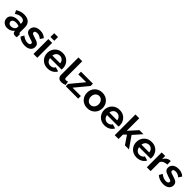

<svg xmlns="http://www.w3.org/2000/svg" viewBox="580 -2750 4779 4779"><g transform="rotate(45 2969.5 -360.0)"><path d="M25 -154.6Q25 -206 53.8 -244.3Q82.5 -282.6 133.2 -303.9Q183.8 -325.3 249.8 -325.3Q283 -325.3 316.9 -320Q350.7 -314.7 376.2 -304.2V-332.3Q376.2 -381.9 346.7 -408.9Q317.2 -436 259.4 -436Q215.9 -436 176.9 -421Q137.8 -405.9 94.7 -377.4L52.3 -464.6Q104.2 -499.2 158.6 -516.2Q213 -533.3 273.4 -533.3Q384.7 -533.3 447.4 -477.3Q510.2 -421.4 510.2 -316.9V-149.6Q510.2 -128.6 517.3 -119.8Q524.5 -110.9 541.8 -109.5V0Q524.3 3.4 509.8 5Q495.3 6.7 484.8 6.7Q444.8 6.7 424.3 -11Q403.9 -28.6 399.2 -55.3L396.3 -82Q361.8 -37.5 310.9 -13.8Q259.9 10 206.8 10Q154.8 10 113.4 -11.7Q71.9 -33.5 48.5 -70.9Q25 -108.3 25 -154.6ZM350.6 -128.4Q362.2 -139.7 369.2 -152Q376.2 -164.2 376.2 -174.2V-227.5Q351.9 -236.8 324 -242.2Q296.1 -247.5 270.8 -247.5Q218.6 -247.5 185.3 -225.3Q151.9 -203.1 151.9 -166.1Q151.9 -146.1 162.9 -128Q173.9 -109.9 194.8 -98.7Q215.6 -87.6 245.2 -87.6Q275.4 -87.6 304 -99.1Q332.7 -110.6 350.6 -128.4Z M828.1 10Q761.3 10 700 -12Q638.7 -33.9 595.4 -76.9L643.4 -163.7Q690.2 -126.2 735.4 -108.2Q780.7 -90.2 823.2 -90.2Q862.3 -90.2 885.5 -104Q908.6 -117.7 908.6 -145.5Q908.6 -165.5 895.9 -175.9Q883.1 -186.3 858.5 -194.2Q834 -202.1 799 -211.9Q741.4 -230.6 702.4 -249Q663.3 -267.5 643.7 -294.7Q624 -321.9 624 -365.2Q624 -417 650.4 -454.6Q676.9 -492.3 724.6 -513Q772.4 -533.7 836.3 -533.7Q892 -533.7 941.9 -516.4Q991.9 -499.1 1033.1 -460.5L978.6 -374.6Q939.1 -406.2 903.2 -420.6Q867.3 -434.9 829.9 -434.9Q809.2 -434.9 790.7 -430Q772.1 -425.1 760.5 -413.3Q748.9 -401.6 748.9 -380.6Q748.9 -362.4 759.5 -351.5Q770.1 -340.6 791.4 -332.6Q812.7 -324.6 843.9 -314.9Q907 -296.5 950.3 -278Q993.5 -259.4 1016 -231.5Q1038.4 -203.6 1038.4 -156Q1038.4 -78 981.2 -34Q924.1 10 828.1 10Z M1128.6 0V-523.8H1262.6V0ZM1128.6 -597.5V-730H1262.6V-597.5Z M1627.3 10Q1563.7 10 1512.8 -11.5Q1461.8 -33 1425.8 -70.3Q1389.9 -107.5 1370.6 -156.1Q1351.3 -204.6 1351.3 -258.7Q1351.3 -333.6 1384.9 -395.8Q1418.4 -457.9 1480.5 -495.6Q1542.6 -533.3 1627.8 -533.3Q1713.6 -533.3 1774.5 -495.5Q1835.5 -457.8 1868.3 -396.6Q1901 -335.5 1901 -264.1Q1901 -251.8 1900 -239.6Q1899.1 -227.4 1897.6 -219.3H1493.5Q1496.6 -178.6 1516.1 -149.1Q1535.7 -119.5 1566.3 -103.5Q1597 -87.6 1631.6 -87.6Q1671.9 -87.6 1707.7 -107.1Q1743.4 -126.5 1756.3 -159.2L1870.6 -127Q1851.8 -87.2 1816.5 -56.3Q1781.2 -25.4 1733.2 -7.7Q1685.2 10 1627.3 10ZM1490 -304.2H1764Q1760.4 -343.9 1741.5 -373.4Q1722.6 -403 1692.8 -419.5Q1663.1 -436.1 1626.5 -436.1Q1590.4 -436.1 1560.6 -419.5Q1530.9 -403 1512.2 -373.4Q1493.6 -343.9 1490 -304.2Z M1981.9 -730H2115.9V-168.4Q2115.9 -131.7 2128.1 -119.2Q2140.4 -106.7 2160.5 -106.7Q2177.5 -106.7 2194.2 -111Q2211 -115.3 2223.5 -121.2L2242 -18.5Q2214.6 -6.4 2179 1Q2143.3 8.4 2113.6 8.4Q2051.3 8.4 2016.6 -25.4Q1981.9 -59.1 1981.9 -120.6Z M2265.4 -81.8 2554.3 -430H2277.1V-523.8H2697.9V-442L2410.6 -93.8H2702.5V0H2265.4Z M3025.6 10Q2961.6 10 2910.9 -11.7Q2860.2 -33.5 2824.6 -71.4Q2788.9 -109.4 2770.1 -158.3Q2751.3 -207.2 2751.3 -261.4Q2751.3 -316.1 2770.1 -365.2Q2788.9 -414.4 2824.6 -452.1Q2860.2 -489.8 2911.2 -511.5Q2962.2 -533.3 3025.9 -533.3Q3090 -533.3 3140.5 -511.5Q3191 -489.8 3226.9 -452.1Q3262.9 -414.4 3281.7 -365.2Q3300.4 -316.1 3300.4 -261.4Q3300.4 -207.2 3281.7 -158.3Q3262.9 -109.4 3227.2 -71.4Q3191.5 -33.5 3140.8 -11.7Q3090 10 3025.6 10ZM2888.7 -260.9Q2888.7 -215.4 2907 -179.7Q2925.3 -144.1 2956.2 -124Q2987.1 -103.9 3025.6 -103.9Q3064.1 -103.9 3095.3 -124.2Q3126.5 -144.6 3144.8 -180.5Q3163.1 -216.5 3163.1 -261.9Q3163.1 -307.3 3144.8 -343Q3126.5 -378.6 3095.2 -399Q3064 -419.4 3025.6 -419.4Q2987.1 -419.4 2956.1 -398.7Q2925.1 -378 2906.9 -342.4Q2888.7 -306.8 2888.7 -260.9Z M3633.3 10Q3569.7 10 3518.8 -11.5Q3467.8 -33 3431.8 -70.3Q3395.9 -107.5 3376.6 -156.1Q3357.3 -204.6 3357.3 -258.7Q3357.3 -333.6 3390.9 -395.8Q3424.4 -457.9 3486.5 -495.6Q3548.6 -533.3 3633.8 -533.3Q3719.6 -533.3 3780.5 -495.5Q3841.5 -457.8 3874.3 -396.6Q3907 -335.5 3907 -264.1Q3907 -251.8 3906 -239.6Q3905.1 -227.4 3903.6 -219.3H3499.5Q3502.6 -178.6 3522.1 -149.1Q3541.7 -119.5 3572.3 -103.5Q3603 -87.6 3637.6 -87.6Q3677.9 -87.6 3713.7 -107.1Q3749.4 -126.5 3762.3 -159.2L3876.6 -127Q3857.8 -87.2 3822.5 -56.3Q3787.2 -25.4 3739.2 -7.7Q3691.2 10 3633.3 10ZM3496 -304.2H3770Q3766.4 -343.9 3747.5 -373.4Q3728.6 -403 3698.8 -419.5Q3669.1 -436.1 3632.5 -436.1Q3596.4 -436.1 3566.6 -419.5Q3536.9 -403 3518.2 -373.4Q3499.6 -343.9 3496 -304.2Z M4347.2 0 4194.1 -226 4122.6 -156V0H3988.6V-730H4122.6V-288.2L4334 -523.3H4476.4L4280.5 -300.9L4490 0Z M4763.3 10Q4699.7 10 4648.8 -11.5Q4597.8 -33 4561.8 -70.3Q4525.9 -107.5 4506.6 -156.1Q4487.3 -204.6 4487.3 -258.7Q4487.3 -333.6 4520.9 -395.8Q4554.4 -457.9 4616.5 -495.6Q4678.6 -533.3 4763.8 -533.3Q4849.6 -533.3 4910.5 -495.5Q4971.5 -457.8 5004.3 -396.6Q5037 -335.5 5037 -264.1Q5037 -251.8 5036 -239.6Q5035.1 -227.4 5033.6 -219.3H4629.5Q4632.6 -178.6 4652.1 -149.1Q4671.7 -119.5 4702.3 -103.5Q4733 -87.6 4767.6 -87.6Q4807.9 -87.6 4843.7 -107.1Q4879.4 -126.5 4892.3 -159.2L5006.6 -127Q4987.8 -87.2 4952.5 -56.3Q4917.2 -25.4 4869.2 -7.7Q4821.2 10 4763.3 10ZM4626 -304.2H4900Q4896.4 -343.9 4877.5 -373.4Q4858.6 -403 4828.8 -419.5Q4799.1 -436.1 4762.5 -436.1Q4726.4 -436.1 4696.6 -419.5Q4666.9 -403 4648.2 -373.4Q4629.6 -343.9 4626 -304.2Z M5431.2 -408.5Q5370.1 -407.9 5322.1 -384.7Q5274.1 -361.4 5252.6 -317.5V0H5118.6V-523.8H5242.1V-412.3Q5269.6 -465.8 5312.9 -497.1Q5356.3 -528.3 5404.4 -530.5Q5414.9 -530.5 5420.7 -530.5Q5426.6 -530.5 5431.2 -529.5Z M5699.1 10Q5632.3 10 5571 -12Q5509.7 -33.9 5466.4 -76.9L5514.4 -163.7Q5561.2 -126.2 5606.4 -108.2Q5651.7 -90.2 5694.2 -90.2Q5733.3 -90.2 5756.5 -104Q5779.6 -117.7 5779.6 -145.5Q5779.6 -165.5 5766.9 -175.9Q5754.1 -186.3 5729.5 -194.2Q5705 -202.1 5670 -211.9Q5612.4 -230.6 5573.4 -249Q5534.3 -267.5 5514.7 -294.7Q5495 -321.9 5495 -365.2Q5495 -417 5521.4 -454.6Q5547.9 -492.3 5595.6 -513Q5643.4 -533.7 5707.3 -533.7Q5763 -533.7 5812.9 -516.4Q5862.9 -499.1 5904.1 -460.5L5849.6 -374.6Q5810.1 -406.2 5774.2 -420.6Q5738.3 -434.9 5700.9 -434.9Q5680.2 -434.9 5661.7 -430Q5643.1 -425.1 5631.5 -413.3Q5619.9 -401.6 5619.9 -380.6Q5619.9 -362.4 5630.5 -351.5Q5641.1 -340.6 5662.4 -332.6Q5683.7 -324.6 5714.9 -314.9Q5778 -296.5 5821.3 -278Q5864.5 -259.4 5887 -231.5Q5909.4 -203.6 5909.4 -156Q5909.4 -78 5852.2 -34Q5795.1 10 5699.1 10Z"/></g></svg>

Font: Raleway Thin
Style: Regular
Weight: 100
Designer: Matt McInerney, Pablo Impallari, Rodrigo Fuenzalida
Foundry: Matt McInerney, Pablo Impallari, Rodrigo Fuenzalida
Version: Version 4.026